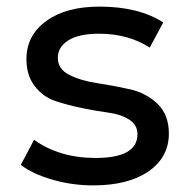

<svg xmlns="http://www.w3.org/2000/svg" viewBox="-20 -555 576 581"><path d="M262 6Q198 6 138 -11.5Q78 -29 43 -56L83 -132Q160 -77 269 -77Q396 -77 396 -149Q396 -177 371 -193Q346 -209 309 -214Q272 -219 228 -228Q184 -237 147 -249.5Q110 -262 85 -294.5Q60 -327 60 -376Q60 -448 120 -491.5Q180 -535 281 -535Q400 -535 474 -487L433 -411Q368 -453 280 -453Q219 -453 187 -433Q155 -413 155 -380Q155 -346 189.5 -328.5Q224 -311 273.5 -303.5Q323 -296 372.5 -285Q422 -274 456.5 -241Q491 -208 491 -151Q491 -79 429.5 -36.5Q368 6 262 6Z"/></svg>

Font: false
Style: Regular
Weight: 500
Designer: Julieta Ulanovsky
Foundry: Julieta Ulanovsky
Version: Version 7.222;hotconv 1.0.109;makeotfexe 2.5.65596